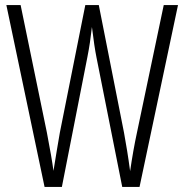

<svg xmlns="http://www.w3.org/2000/svg" viewBox="-20 -734 723 754"><path d="M679 -714H623L518 -214C508 -168 499 -117 491 -62C483 -122 476 -163 467 -213L368 -714H315L215 -213C209 -177 198 -115 190 -63C186 -94 177 -147 164 -214L61 -714H5L155 0H223L323 -509C331 -549 336 -584 341 -628C348 -572 353 -538 359 -508L460 0H528Z"/></svg>

Font: Noto Sans Kannada ExtraCondensed Light
Style: Regular
Weight: 300
Width: 2
Designer: Jelle Bosma - Monotype Design Team
Foundry: Monotype Imaging Inc.
Version: Version 2.005